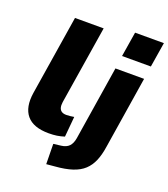

<svg xmlns="http://www.w3.org/2000/svg" viewBox="-165 -862 1026 1171"><g transform="rotate(20 347.5 -276.5)"><path d="M222 11Q122 11 79 -40.5Q36 -92 51 -189L133 -705H319L238 -197Q235 -175 239 -160.5Q243 -146 254.5 -138.5Q266 -131 285 -131Q298 -131 310 -132.5Q322 -134 335 -136L323 -4Q298 4 274.5 7.5Q251 11 222 11ZM482 -585 508 -746H695L669 -585ZM273 193 271 62 320 56Q353 52 370.5 34Q388 16 394 -19L470 -500H656L582 -32Q574 22 557.5 61Q541 100 512.5 126.5Q484 153 438.5 168Q393 183 327 188Z"/></g></svg>

Font: Nunito Sans 9pt Black
Style: Italic
Weight: 900
Italic angle: -9°
Version: Version 3.101;gftools[0.9.27]